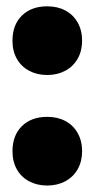

<svg xmlns="http://www.w3.org/2000/svg" viewBox="-20 -578 300 608"><path d="M19.5 -99Q19.5 -149.5 49.5 -178.8Q79.5 -208 129.5 -208Q162.5 -208 187.5 -194.5Q212.5 -181 226.2 -156.2Q240 -131.5 240 -99Q240 -67 226 -42.2Q212 -17.5 186.8 -4Q161.5 9.5 129.5 9.5Q97.5 9.5 72.5 -3.8Q47.5 -17 33.5 -41.5Q19.5 -66 19.5 -99ZM19.5 -449Q19.5 -499.5 49.5 -528.8Q79.5 -558 129.5 -558Q162.5 -558 187.5 -544.5Q212.5 -531 226.2 -506.2Q240 -481.5 240 -449Q240 -417 226 -392.2Q212 -367.5 186.8 -354Q161.5 -340.5 129.5 -340.5Q97.5 -340.5 72.5 -353.8Q47.5 -367 33.5 -391.5Q19.5 -416 19.5 -449Z"/></svg>

Font: Encode Sans Condensed ExtraBold
Style: Regular
Weight: 800
Width: 3
Designer: Multiple Designers
Foundry: Impallari Type
Version: Version 2.000